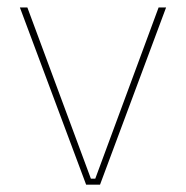

<svg xmlns="http://www.w3.org/2000/svg" viewBox="-20 -506 510 526"><path d="M241 -16.5 414.5 -485.5H435L254 0H216L34.5 -485.5H55L229 -16.5Z"/></svg>

Font: Anek Gurmukhi Thin
Style: Regular
Weight: 250
Designer: Sarang Kulkarni (Gurmukhi), Yesha Goshar (Latin)
Foundry: Ek Type
Version: Version 1.003